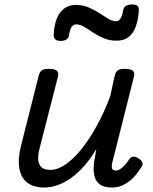

<svg xmlns="http://www.w3.org/2000/svg" viewBox="-20 -823 686 859"><path d="M178 16Q131 16 102.5 -5.5Q74 -27 66.5 -70Q59 -113 75 -175L153 -484Q158 -503 168 -509Q178 -515 197 -515Q226 -515 235 -506Q244 -497 239 -479L158 -163Q150 -133 151 -110.5Q152 -88 164.5 -75.5Q177 -63 206 -63Q238 -63 273.5 -87.5Q309 -112 344.5 -156Q380 -200 413 -260Q446 -320 473 -392L493 -484Q498 -503 508 -509Q518 -515 537 -515Q566 -515 575 -506Q584 -497 579 -479L485 -106Q480 -90 480 -79.5Q480 -69 484.5 -64.5Q489 -60 497 -60Q508 -60 518 -66.5Q528 -73 538 -84Q548 -95 558 -110Q566 -121 576.5 -122Q587 -123 600 -114Q614 -105 617 -96Q620 -87 614 -78Q603 -59 584.5 -37Q566 -15 539.5 0.5Q513 16 481 16Q447 16 429 3.5Q411 -9 404.5 -29Q398 -49 399 -73.5Q400 -98 405 -122L411 -156Q386 -114 357.5 -81.5Q329 -49 299 -27.5Q269 -6 238.5 5Q208 16 178 16ZM251 -640Q219 -640 220 -668Q224 -735 250 -768Q276 -801 320 -801Q350 -801 376 -790Q402 -779 424 -764.5Q446 -750 464.5 -739Q483 -728 500 -728Q511 -728 519 -740Q527 -752 531 -777Q535 -803 572 -803Q589 -803 595.5 -796.5Q602 -790 601 -776Q597 -711 573 -676Q549 -641 501 -641Q470 -641 444 -652Q418 -663 396.5 -677.5Q375 -692 356.5 -703Q338 -714 321 -714Q308 -714 300 -702Q292 -690 289 -665Q287 -653 277.5 -646.5Q268 -640 251 -640Z"/></svg>

Font: Playwrite DE SAS
Style: Regular
Weight: 400
Designer: Veronika Burian, José Scaglione
Foundry: TypeTogether
Version: Version 1.002